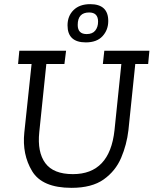

<svg xmlns="http://www.w3.org/2000/svg" viewBox="-20 -894 739 924"><path d="M393 -690Q305 -690 305 -772Q305 -817 334 -845.5Q363 -874 414 -874Q501 -874 501 -793Q501 -750 473.5 -720Q446 -690 393 -690ZM397 -730Q425 -730 438.5 -747Q452 -764 452 -790Q452 -834 409 -834Q354 -834 354 -774Q354 -730 397 -730ZM482 -650H699L693 -586H631L598 -267Q590 -198 563 -134.5Q536 -71 479 -30.5Q422 10 324 10Q183 10 134.5 -70.5Q86 -151 97 -256L132 -586H67L73 -650H298L290 -586H203L169 -258Q159 -162 198 -109Q237 -56 331 -56Q508 -56 531 -267L564 -586H475Z"/></svg>

Font: Zilla Slab
Style: Italic
Weight: 400
Italic angle: -6°
Designer: Typotheque.com
Foundry: Typotheque type foundry
Version: Version 1.1; 2017; ttfautohint (v1.6)